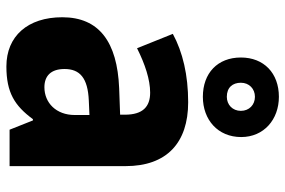

<svg xmlns="http://www.w3.org/2000/svg" viewBox="-166 -717 893 601"><g transform="rotate(90 280.5 -416.5)"><path d="M283 -605C355 -605 409 -652 409 -725C409 -796 354 -843 283 -843C209 -843 160 -796 160 -724C160 -651 209 -605 283 -605ZM283 -680C254 -680 239 -698 239 -724C239 -750 258 -768 283 -768C308 -768 327 -750 327 -724C327 -698 308 -680 283 -680ZM300 -559C215 -559 143 -542 86 -511L131 -399C181 -424 229 -440 270 -440C314 -440 339 -417 339 -361V-346L256 -343C111 -337 34 -280 34 -165C34 -57 93 10 188 10C270 10 311 -16 353 -73H357L386 0H500V-363C500 -492 427 -559 300 -559ZM295 -248 340 -250V-204C340 -146 302 -109 253 -109C218 -109 196 -129 196 -172C196 -220 224 -245 295 -248Z"/></g></svg>

Font: Noto Sans Georgian SemiCondensed ExtraBold
Style: Regular
Weight: 800
Width: 4
Designer: Monotype Design Team, Akaki Razmadze
Foundry: Google LLC
Version: Version 2.005